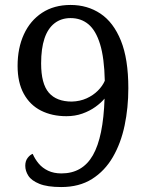

<svg xmlns="http://www.w3.org/2000/svg" viewBox="-20 -744 599 775"><path d="M227 11Q171 11 139 -2Q107 -15 94.5 -34.5Q82 -54 82 -75Q82 -94 91.5 -106.5Q101 -119 112 -123Q121 -102 136 -84Q151 -66 174 -55Q197 -44 228 -44Q313 -44 355 -117.5Q397 -191 402 -346Q388 -329 365 -312.5Q342 -296 312.5 -285.5Q283 -275 248 -275Q190 -275 145.5 -297.5Q101 -320 76 -365.5Q51 -411 51 -478Q51 -550 76.5 -605.5Q102 -661 150 -692.5Q198 -724 265 -724Q333 -724 385.5 -689Q438 -654 468 -580Q498 -506 498 -388Q498 -309 483 -237.5Q468 -166 435.5 -110Q403 -54 351.5 -21.5Q300 11 227 11ZM270 -334Q303 -335 329.5 -347Q356 -359 375 -378Q394 -397 403 -418Q401 -510 384 -565.5Q367 -621 337 -646Q307 -671 265 -671Q227 -671 200 -650Q173 -629 159.5 -588.5Q146 -548 146 -488Q146 -406 177 -370Q208 -334 270 -334Z"/></svg>

Font: Noto Serif Sinhala
Style: Regular
Weight: 400
Designer: Jelle Bosma - Monotype Design Team
Foundry: Monotype Imaging Inc.
Version: Version 2.006